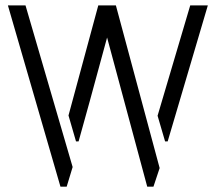

<svg xmlns="http://www.w3.org/2000/svg" viewBox="-20 -704 813 724"><path d="M9.8 -683.6 208 0H231.4L253.9 -74.2L76.2 -683.6ZM238.3 -268.6 266.6 -170.9H276.4Q280.3 -183.6 318.4 -322.3Q364.3 -490.2 383.8 -562.5L535.2 0H558.6L582 -70.3L417 -683.6H350.6ZM574.2 -267.6 602.5 -170.9H612.3L763.7 -683.6H697.3Z"/></svg>

Font: Post No Bills Colombo Medium
Style: Regular
Weight: 500
Designer: Kosala Senevirathne, Siva Puranthara, Lasantha Premarathna, Tharique Azeez
Foundry: Mooniak
Version: Version 1.220 ; ttfautohint (v1.6)